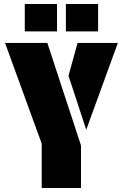

<svg xmlns="http://www.w3.org/2000/svg" viewBox="-20 -933 610 953"><path d="M382 -211V0H187V-220L5 -720H215ZM408 -289 320 -557 365 -720H565ZM103 -913H263V-777H103ZM307 -913H467V-777H307Z"/></svg>

Font: Protest Guerrilla
Style: Regular
Weight: 400
Designer: Octavio Pardo
Foundry: Ashler Design
Version: Version 2.005; ttfautohint (v1.8.4.7-5d5b)